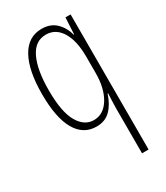

<svg xmlns="http://www.w3.org/2000/svg" viewBox="-192 -673 814 939"><g transform="rotate(-30 215.0 -203.5)"><path d="M324 -71Q324 -84 325 -107Q326 -130 327 -154H324Q308 -103 277.5 -72Q247 -41 198 -41Q124 -41 84.5 -109.5Q45 -178 45 -311Q45 -445 85.5 -517.5Q126 -590 202 -590Q252 -590 282.5 -560.5Q313 -531 325 -486H327L332 -580H361V183H324ZM202 -75Q257 -75 290.5 -129.5Q324 -184 324 -271V-363Q324 -453 292.5 -504Q261 -555 206 -555Q145 -555 114 -491Q83 -427 83 -311Q83 -189 116 -132Q149 -75 202 -75Z"/></g></svg>

Font: Noto Sans Tamil UI ExtraCondensed ExtraLight
Style: Regular
Weight: 200
Width: 2
Designer: Jelle Bosma - Monotype Design Team
Foundry: Monotype Imaging Inc.
Version: Version 2.004; ttfautohint (v1.8.4.7-5d5b)